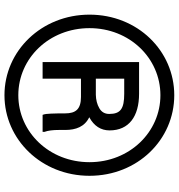

<svg xmlns="http://www.w3.org/2000/svg" viewBox="8 -769 770 826"><g transform="rotate(90 393.0 -356.0)"><path d="M43 -356C43 -149.9 198.7 9.8 389.6 9.8C580.6 9.8 736.3 -149.9 736.3 -356C736.3 -563 580.6 -720.7 389.6 -720.7C198.7 -720.7 43 -563 43 -356ZM101.1 -356C101.1 -528.3 230 -661.1 389.6 -661.1C548.3 -661.1 677.7 -528.3 677.7 -356C677.7 -183.1 548.3 -49.8 389.6 -49.8C230 -49.8 101.1 -183.1 101.1 -356ZM397 -319.3C449.2 -319.3 467.8 -297.4 467.8 -251V-224.6C467.8 -217.3 468.3 -206.1 468.8 -190.4C469.2 -174.8 470.7 -162.6 474.1 -154.3H547.4V-162.1C541.5 -177.2 539.1 -200.2 539.1 -224.1V-251.5C539.1 -297.9 524.9 -335.4 484.4 -355C522 -375.5 541 -404.8 541 -442.4C541 -525.9 480.5 -569.3 383.3 -569.3H247.1V-154.3H318.4V-319.3ZM383.3 -505.4C448.2 -505.4 470.2 -489.3 470.2 -440.9C470.2 -421.9 461.9 -407.7 445.8 -398.4C429.2 -388.7 409.7 -383.8 387.7 -383.3H318.4V-505.4Z"/></g></svg>

Font: Vazirmatn SemiBold
Style: Regular
Weight: 600
Designer: Saber Rastikerdar
Foundry: Saber Rastikerdar
Version: Version 33.003